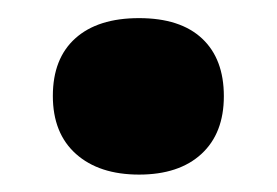

<svg xmlns="http://www.w3.org/2000/svg" viewBox="-20 -183 309 214"><path d="M229.5 -75.8Q229.5 -34.4 204.5 -11.4Q179.5 11.6 135 11.6Q90.5 11.6 64.7 -11.4Q38.9 -34.4 38.9 -76.1Q38.9 -117.8 64 -140.3Q89 -162.8 135 -162.8Q181 -162.8 205.3 -140Q229.5 -117.3 229.5 -75.8Z"/></svg>

Font: Khula ExtraBold
Style: Regular
Weight: 800
Designer: Erin McLaughlin, Steve Matteson
Version: Version 1.002;PS 1.0;hotconv 1.0.72;makeotf.lib2.5.5900; ttf